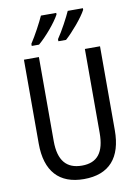

<svg xmlns="http://www.w3.org/2000/svg" viewBox="-101 -1010 788 1086"><g transform="rotate(-10 292.5 -466.5)"><path d="M453 -934V-943H366C351 -909 313 -837 284 -795V-783H328C368 -818 432 -893 453 -934ZM300 -934V-943H212C196 -907 160 -839 131 -795V-783H173C220 -823 277 -891 300 -934ZM511 -232V-714H424V-232C424 -121 383 -67 294 -67C206 -67 160 -119 160 -231V-714H74V-232C74 -73 150 10 292 10C438 10 511 -75 511 -232Z"/></g></svg>

Font: Noto Sans Ethiopic Condensed
Style: Regular
Weight: 400
Width: 3
Designer: Monotype Design Team
Foundry: Monotype Imaging Inc.
Version: Version 2.102